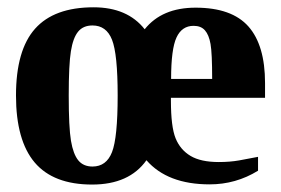

<svg xmlns="http://www.w3.org/2000/svg" viewBox="-20 -491 762 521"><path d="M510.7 -470.2Q608.9 -470.2 654.1 -419.2Q699.2 -368.2 699.2 -265.6V-225.6H443.8V-217.8Q443.8 -147 456.5 -115.7Q469.2 -84.5 497.1 -67.9Q524.9 -51.3 573.7 -51.3Q603.5 -51.3 628.7 -55.7Q653.8 -60.1 680.2 -65.4V-27.8Q620.1 9.3 548.8 9.3Q434.6 9.3 377.4 -56.2Q330.6 9.8 230 9.8Q125 9.8 74.2 -50Q23.4 -109.9 23.4 -231.9Q23.4 -355 75.2 -413.1Q127 -471.2 233.9 -471.2Q325.7 -471.2 372.6 -411.6Q419.4 -470.2 510.7 -470.2ZM299.3 -231.9Q299.3 -344.7 283.9 -383.3Q268.6 -421.9 231 -421.9Q205.6 -421.9 191.9 -405Q178.2 -388.2 172.4 -352.1Q166.5 -315.9 166.5 -231.9Q166.5 -145 172.6 -108.9Q178.7 -72.8 192.4 -55.9Q206.1 -39.1 231 -39.1Q268.6 -39.1 283.9 -78.1Q299.3 -117.2 299.3 -231.9ZM505.4 -420.9Q473.6 -420.9 459 -389.4Q444.3 -357.9 444.3 -276.9H555.7Q555.7 -346.7 551.3 -371.6Q546.9 -396.5 536.1 -408.7Q525.4 -420.9 505.4 -420.9Z"/></svg>

Font: Liberation Serif
Style: Bold
Weight: 700
Designer: Steve Matteson
Foundry: Ascender Corporation
Version: Version 2.1.5